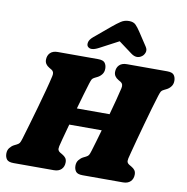

<svg xmlns="http://www.w3.org/2000/svg" viewBox="-99 -1052 1118 1148"><g transform="rotate(10 460.0 -478.0)"><path d="M310.5 -147Q307 -130 310.8 -122.5Q314.5 -115 322 -110.5L336.5 -102Q350.5 -94 357.8 -84Q365 -74 365 -58Q365 -32 349 -16Q333 0 303.5 0H59Q27.5 0 17 -14Q6.5 -28 6.5 -49Q6.5 -70 18 -84.2Q29.5 -98.5 43.5 -105.5L59.5 -113.5Q70.5 -119 75.2 -126Q80 -133 86 -153Q97.5 -191.5 113 -244.2Q128.5 -297 144.5 -353.8Q160.5 -410.5 174.5 -462.8Q188.5 -515 197 -553Q203 -579 185.5 -589.5L171 -598Q142.5 -614.5 142.5 -642Q142.5 -668 158.2 -684Q174 -700 204 -700H448.5Q480 -700 490.5 -686Q501 -672 501 -651Q501 -630 489.8 -615.8Q478.5 -601.5 464 -594.5L448 -586.5Q436.5 -581 432.2 -574Q428 -567 421.5 -546.5Q412.5 -517.5 400.2 -475.5Q388 -433.5 375 -387.5H573.5Q586.5 -434.5 597.8 -477.5Q609 -520.5 616.5 -553Q622.5 -579 605 -589.5L590.5 -598Q562 -614.5 562 -642Q562 -668 577.8 -684Q593.5 -700 623.5 -700H868Q899.5 -700 910 -686Q920.5 -672 920.5 -651Q920.5 -630 909.2 -615.8Q898 -601.5 883.5 -594.5L867.5 -586.5Q856 -581 851.8 -574Q847.5 -567 841 -546.5Q830.5 -514 816.8 -466.2Q803 -418.5 788.5 -366.2Q774 -314 761.2 -266.5Q748.5 -219 740 -186.5Q731.5 -154 730 -147Q726.5 -130 730.2 -122.5Q734 -115 741.5 -110.5L756 -102Q770 -94 777.2 -84Q784.5 -74 784.5 -58Q784.5 -32 768.5 -16Q752.5 0 723 0H478.5Q447 0 436.5 -14Q426 -28 426 -49Q426 -70 437.5 -84.2Q449 -98.5 463 -105.5L479 -113.5Q490 -119 494.8 -126Q499.5 -133 505.5 -153Q513.5 -179.5 523.5 -213.2Q533.5 -247 544 -284.5H347Q332.5 -232 322.2 -193.2Q312 -154.5 310.5 -147ZM443 -767Q394.5 -741 375.5 -763.5Q368.5 -772 371.8 -788.5Q375 -805 396 -823L494 -905Q521.5 -928 543 -942.2Q564.5 -956.5 592 -956.5Q619 -956.5 633 -942.2Q647 -928 662 -905L716 -823Q728 -805 722.2 -788.5Q716.5 -772 704.5 -763.5Q674 -741 639 -767L557.5 -827.5Z"/></g></svg>

Font: Fraunces 9pt SuperSoft Black
Style: Italic
Weight: 900
Italic angle: -16°
Version: Version 1.000;[0bf87f6ff]